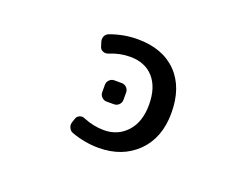

<svg xmlns="http://www.w3.org/2000/svg" viewBox="-89 -736 1177 904"><g transform="rotate(20 500.0 -284.0)"><path d="M356.4 -444.3Q343.8 -439.5 331.1 -444.8Q318.4 -450.2 314.5 -462.9L307.6 -485.4Q305.7 -491.2 305.7 -497.1Q305.7 -505.9 308.6 -512.7Q315.4 -526.4 329.1 -531.2Q396.5 -555.7 464.8 -555.7Q590.8 -555.7 661.6 -483.4Q732.4 -411.1 732.4 -283.2Q732.4 -158.2 658.2 -85Q584 -11.7 464.8 -11.7Q396.5 -11.7 329.1 -36.1Q315.4 -41 309.6 -54.7Q305.7 -61.5 305.7 -69.3Q305.7 -76.2 307.6 -82L314.5 -102.5Q318.4 -115.2 331.1 -120.6Q343.8 -126 356.4 -120.1Q408.2 -98.6 460 -98.6Q530.3 -98.6 575.2 -147.9Q620.1 -197.3 620.1 -283.2Q620.1 -370.1 577.6 -418Q535.2 -465.8 460 -465.8Q408.2 -465.8 356.4 -444.3ZM426.8 -229.5Q413.1 -229.5 402.8 -239.7Q392.6 -250 392.6 -263.7V-300.8Q392.6 -315.4 402.8 -325.7Q413.1 -335.9 426.8 -335.9H463.9Q478.5 -335.9 488.8 -325.7Q499 -315.4 499 -300.8V-263.7Q499 -250 488.8 -239.7Q478.5 -229.5 463.9 -229.5Z"/></g></svg>

Font: Gen Jyuu Gothic L Monospace Medium
Style: Regular
Weight: 500
Designer: [Source Han Sans]
Ryoko NISHIZUKA  (kana & ideographs); Paul D. Hunt (Latin, Greek & Cyrillic); Wenlong ZHANG  (bopomofo
Version: Version 1.002.20150607